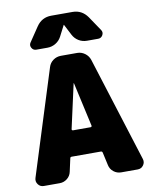

<svg xmlns="http://www.w3.org/2000/svg" viewBox="-102 -1044 881 1119"><g transform="rotate(-10 338.0 -485.0)"><path d="M393 -290Q396 -290 398.5 -292.5Q401 -295 400 -298L342 -559Q342 -560 341 -560Q340 -560 340 -559L282 -298Q281 -295 283.5 -292.5Q286 -290 289 -290ZM465 -676 661 -54Q667 -34 654.5 -17Q642 0 621 0H523Q498 0 478.5 -15.5Q459 -31 454 -55L437 -132Q435 -140 427 -140H255Q246 -140 245 -132L228 -55Q223 -31 203.5 -15.5Q184 0 159 0H65Q44 0 31.5 -17Q19 -34 25 -54L221 -676Q228 -700 248.5 -715Q269 -730 295 -730H391Q416 -730 436.5 -715Q457 -700 465 -676ZM406 -970Q461 -970 494 -923L552 -837Q562 -822 553 -806Q544 -790 526 -790H460Q433 -790 411 -803.5Q389 -817 377 -840L344 -904Q344 -905 343 -905Q342 -905 342 -904L309 -840Q297 -817 274.5 -803.5Q252 -790 226 -790H160Q142 -790 133 -806Q124 -822 134 -837L192 -923Q224 -970 280 -970Z"/></g></svg>

Font: Rounded Mplus 1c Black
Style: Regular
Weight: 900
Version: Version 1.059.20150529